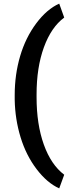

<svg xmlns="http://www.w3.org/2000/svg" viewBox="-20 -809 391 1051"><path d="M60.5 -289.1Q60.5 -400.9 90.3 -502Q120.1 -603 178.2 -680.9Q236.3 -758.8 304.2 -789.1L331.5 -712.9Q260.3 -660.2 220.2 -549.8Q180.2 -439.5 180.2 -292V-276.9Q180.2 -128.9 219.7 -18.1Q259.3 92.8 331.5 147.5L304.2 222.2Q237.8 192.4 180.4 116.9Q123 41.5 92.8 -57.1Q62.5 -155.8 60.5 -263.2Z"/></svg>

Font: Vazir UI
Style: Bold-UI
Weight: 700
Designer: Saber Rastikerdar
Foundry: Saber Rastikerdar
Version: Version 30.1.0